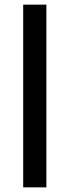

<svg xmlns="http://www.w3.org/2000/svg" viewBox="-20 -688 300 828"><path d="M180 120H80V-668H180Z"/></svg>

Font: Madhuban
Style: Regular
Weight: 400
Designer: jaikishan Patel
Foundry: MagicType
Version: Version 1.000